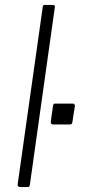

<svg xmlns="http://www.w3.org/2000/svg" viewBox="-20 -762 345 782"><path d="M102 -12Q101 -4 99 -2Q97 0 89 0H64Q57 0 54 -3Q51 -6 52 -12L154 -733Q155 -739 156.5 -740.5Q158 -742 164 -742H195Q206 -742 203 -730ZM275 -266Q274 -259 272 -257Q270 -255 261 -255H198Q191 -255 188.5 -258.5Q186 -262 187 -267L196 -332Q197 -337 199 -338.5Q201 -340 204 -340H277Q281 -340 283 -337.5Q285 -335 285 -330Z"/></svg>

Font: Libre Franklin Thin ExtraLight
Style: Italic
Weight: 250
Italic angle: -8°
Version: Version 3.000